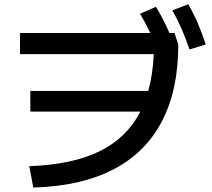

<svg xmlns="http://www.w3.org/2000/svg" viewBox="-20 -838 978 887"><path d="M628.4 -322.3H120.1V-418H665Q686 -493.2 690.4 -587.9H72.3V-685.5H674.3Q652.8 -731 627 -774.4L700.2 -806.6Q733.9 -752.9 762.7 -685.5H786.1L803.7 -631.8Q803.7 -421.9 727.5 -276.6Q651.4 -131.3 502 -54.4Q352.5 22.5 133.8 28.3L115.2 -70.3Q313 -77.1 439.5 -138.9Q565.9 -200.7 628.4 -322.3ZM776.4 -790 849.6 -818.4Q874.5 -775.9 893.3 -731.9Q912.1 -688 930.7 -632.8L855.5 -609.4Q836.9 -663.1 818.4 -705.8Q799.8 -748.5 776.4 -790Z"/></svg>

Font: Pretendard SemiBold
Style: Regular
Weight: 600
Designer: Base glyphs from Inter by Rasmus Andersson; Hangeul glyphs from Noto Sans CJK(Source Han Sans) by Jang Soo-young and Kan
Foundry: Kil Hyung-jin
Version: Version 1.309